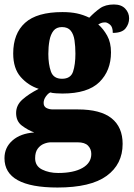

<svg xmlns="http://www.w3.org/2000/svg" viewBox="-33 -605 597 858"><path d="M224 233Q-13 233 -13 102Q-13 54 23 22.5Q59 -9 120 -13Q91 -24 65 -43.5Q39 -63 39 -100Q39 -135 67 -160Q95 -185 140 -208Q93 -223 59.5 -261Q26 -299 26 -366Q26 -455 79 -503Q132 -551 246 -551Q283 -551 311 -545Q339 -539 366 -526Q390 -551 414 -568Q438 -585 476 -585Q509 -585 526.5 -566.5Q544 -548 544 -523Q544 -498 528 -478Q512 -458 471 -458Q471 -485 458.5 -495Q446 -505 437 -505Q426 -505 418.5 -502Q411 -499 406 -496Q429 -476 446 -445.5Q463 -415 463 -371Q463 -289 411 -238Q359 -187 246 -187Q236 -187 218 -188Q200 -189 192 -192Q182 -188 172 -174Q162 -160 162 -145Q162 -129 174.5 -122.5Q187 -116 203 -116H315Q416 -116 465.5 -76.5Q515 -37 515 38Q515 129 443.5 181Q372 233 224 233ZM244 -253Q283 -253 293.5 -285Q304 -317 304 -365Q304 -397 300 -424.5Q296 -452 283 -468Q270 -484 244 -484Q219 -484 206 -467.5Q193 -451 188 -423.5Q183 -396 183 -364Q183 -318 194.5 -285.5Q206 -253 244 -253ZM227 168Q296 168 335.5 145.5Q375 123 375 83Q375 61 360.5 46Q346 31 314 31H194Q180 31 163.5 37.5Q147 44 135.5 59.5Q124 75 124 102Q124 137 155 152.5Q186 168 227 168Z"/></svg>

Font: Noto Serif SemiCondensed Black
Style: Regular
Weight: 900
Width: 4
Designer: Monotype Design Team
Foundry: Monotype Imaging Inc.
Version: Version 2.014; ttfautohint (v1.8.4.7-5d5b)